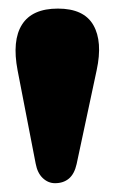

<svg xmlns="http://www.w3.org/2000/svg" viewBox="-20 -806 260 436"><path d="M105 -390Q89.5 -390 77.2 -401.5Q65 -413 61 -434.5L20 -646Q7 -714 30 -750.2Q53 -786.5 111.5 -786.5Q170.5 -786.5 192 -749Q213.5 -711.5 199.5 -646.5L154 -433.5Q149 -411 136.5 -400.5Q124 -390 105 -390Z"/></svg>

Font: Fraunces
Style: Regular
Weight: 900
Version: Version 1.000;[b76b70a41]